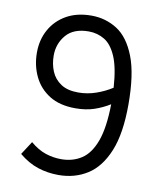

<svg xmlns="http://www.w3.org/2000/svg" viewBox="-81 -777 703 847"><g transform="rotate(10 270.0 -353.0)"><path d="M238.3 5.9Q189.5 5.9 145.5 -8.5Q101.6 -22.9 60.5 -57.1L99.1 -116.7Q133.8 -87.4 168 -76.2Q202.1 -64.9 238.3 -64.9Q289.6 -64.9 328.6 -90.3Q367.7 -115.7 389.9 -176Q412.1 -236.3 413.6 -341.8Q381.3 -321.8 344.5 -309.3Q307.6 -296.9 260.7 -296.9Q190.4 -296.9 144 -325.9Q97.7 -355 74.5 -403.6Q51.3 -452.1 51.3 -509.8Q51.3 -567.4 76.7 -613Q102.1 -658.7 148.9 -685.3Q195.8 -711.9 260.7 -711.9Q324.2 -711.9 376 -679Q427.7 -646 458.3 -567.6Q488.8 -489.3 488.8 -353.5Q488.8 -223.6 456.3 -144.5Q423.8 -65.4 367.4 -29.8Q311 5.9 238.3 5.9ZM126.5 -509.8Q126.5 -471.7 139.9 -439.5Q153.3 -407.2 182.9 -387.5Q212.4 -367.7 260.7 -367.7Q301.8 -367.7 340.3 -381.1Q378.9 -394.5 411.6 -415.5Q405.8 -504.4 384.8 -553.5Q363.8 -602.5 331.8 -621.8Q299.8 -641.1 260.7 -641.1Q193.4 -641.1 159.9 -602.1Q126.5 -563 126.5 -509.8Z"/></g></svg>

Font: Kay Pho Du Medium
Style: Regular
Weight: 500
Designer: Victor Gaultney, Khu Oo Reh
Foundry: SIL International
Version: Version 3.000